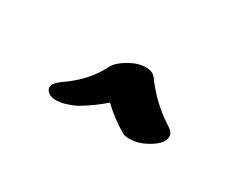

<svg xmlns="http://www.w3.org/2000/svg" viewBox="-38 -881 676 530"><g transform="rotate(30 300.0 -615.5)"><path d="M113 -536Q113 -544 120 -552Q127 -560 136 -566Q199 -609 228 -668Q237 -685 264.5 -701Q292 -717 317 -717Q339 -717 349 -703Q391 -645 451 -607Q468 -597 468 -583Q468 -562 436.5 -542.5Q405 -523 375 -523Q359 -523 352 -528Q311 -552 279 -583Q249 -556 207 -531Q195 -525 178 -519.5Q161 -514 146 -514Q132 -514 123 -520Q113 -527 113 -536Z"/></g></svg>

Font: Sedgwick Ave Display
Style: Regular
Weight: 400
Designer: Kevin Burke, Pedro Vergani
Foundry: Google, Inc.
Version: Version 1.000